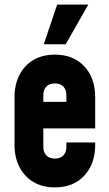

<svg xmlns="http://www.w3.org/2000/svg" viewBox="-20 -800 474 833"><path d="M218.1 13Q164.5 13 125.2 -10.2Q86 -33.5 64.5 -75Q43 -116.5 43 -172V-378Q43 -433.3 64.5 -475.1Q86 -517 125.2 -540Q164.5 -563 218.1 -563Q298.5 -563 345.8 -512.2Q393 -461.5 393 -378V-243H152V-358H268V-388Q268 -410.7 255 -424.3Q242 -438 218 -438Q194 -438 181 -424.3Q168 -410.7 168 -388V-162Q168 -139.7 181 -125.9Q194 -112 218 -112Q242 -112 255 -125.9Q268 -139.7 268 -162V-182H393V-172Q393 -89.1 345.8 -38Q298.5 13 218.1 13ZM170 -608 228 -780H363L265 -608Z"/></svg>

Font: Mohave Light
Style: Regular
Weight: 300
Designer: Gumpita Rahayu
Foundry: Tokotype
Version: Version 2.003